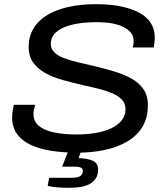

<svg xmlns="http://www.w3.org/2000/svg" viewBox="-20 -718 800 918"><path d="M350 12Q285 12 228.5 3.5Q172 -5 129.5 -24Q87 -43 62.5 -76Q38 -109 38 -158Q38 -172 40.5 -188Q43 -204 47 -217H148Q145 -208 142.5 -196Q140 -184 140 -173Q140 -138 165.5 -116.5Q191 -95 237.5 -85Q284 -75 346 -75Q394 -75 436 -82Q478 -89 510.5 -104Q543 -119 561.5 -142Q580 -165 580 -196Q580 -224 562 -242.5Q544 -261 513.5 -273.5Q483 -286 445.5 -295Q408 -304 368 -313Q324 -323 279.5 -335.5Q235 -348 198 -368Q161 -388 139 -418.5Q117 -449 117 -494Q117 -542 139 -580Q161 -618 202.5 -644Q244 -670 303.5 -684Q363 -698 438 -698Q510 -698 562.5 -686.5Q615 -675 650.5 -654.5Q686 -634 703 -604.5Q720 -575 720 -539Q720 -530 719 -519Q718 -508 715 -491H614Q618 -503 618.5 -510Q619 -517 619 -521Q619 -563 573 -587.5Q527 -612 442 -612Q374 -612 325 -600Q276 -588 249.5 -565Q223 -542 223 -508Q223 -484 240 -467.5Q257 -451 286.5 -440Q316 -429 353 -420Q390 -411 430 -402Q477 -391 522.5 -377.5Q568 -364 605.5 -344Q643 -324 665 -293Q687 -262 687 -215Q687 -153 660 -110Q633 -67 586 -40Q539 -13 478 -0.5Q417 12 350 12ZM313 180Q286 180 257.5 178Q229 176 208 171L215 132H326Q350 132 363 124Q376 116 376 98Q376 89 367.5 84Q359 79 339 79H277L314 -16H375L356 38Q395 39 422 50Q449 61 449 92Q449 119 437 136.5Q425 154 405.5 163.5Q386 173 361.5 176.5Q337 180 313 180Z"/></svg>

Font: Archivo SemiExpanded
Style: Italic
Weight: 400
Width: 6
Italic angle: -10°
Designer: Hector Gatti
Foundry: Omnibus-Type
Version: Version 2.001